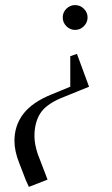

<svg xmlns="http://www.w3.org/2000/svg" viewBox="-20 -482 442 759"><path d="M37.1 75.2Q37.1 13.7 72.5 -32.2Q107.9 -78.1 184.1 -108.9L257.8 -139.2V-259.8L284.2 -269L332 -139.2L221.2 -94.2Q161.1 -68.8 138.7 -33Q116.2 2.9 116.2 56.2Q116.2 86.9 128.9 126L168 228L94.2 256.8L82 230L56.2 163.1Q37.1 115.2 37.1 75.2ZM242.4 -378.4Q228 -393.1 228 -413.1Q228 -433.1 242.4 -447.5Q256.8 -461.9 276.9 -461.9Q296.9 -461.9 311.5 -447.5Q326.2 -433.1 326.2 -413.1Q326.2 -393.1 311.5 -378.4Q296.9 -363.8 276.9 -363.8Q256.8 -363.8 242.4 -378.4Z"/></svg>

Font: Dehuti
Style: Bold
Weight: 700
Version: Version 1.2